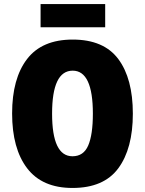

<svg xmlns="http://www.w3.org/2000/svg" viewBox="-20 -921 719 951"><path d="M638 -358Q638 -532 566 -628.5Q494 -725 340 -725Q188 -725 114 -628.5Q40 -532 40 -359Q40 -185 114.5 -87.5Q189 10 339 10Q494 10 566 -87.5Q638 -185 638 -358ZM238 -358Q238 -571 340 -571Q440 -571 440 -358Q440 -254 417 -200.5Q394 -147 339 -147Q238 -147 238 -358ZM501 -901V-786H181V-901Z"/></svg>

Font: Noto Sans Display SemiCondensed Black
Style: Regular
Weight: 900
Width: 4
Designer: Monotype Design Team
Foundry: Monotype Imaging Inc.
Version: Version 1.900